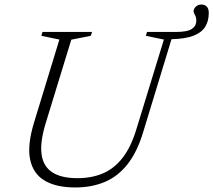

<svg xmlns="http://www.w3.org/2000/svg" viewBox="-20 -817 941 847"><path d="M180.5 -270Q156 -188.5 163.5 -135.5Q171 -82.5 210.8 -56.8Q250.5 -31 321.5 -31Q384.5 -31 434.2 -52.2Q484 -73.5 521 -121Q558 -168.5 582 -248L703 -642.5L623.5 -659L628.5 -676H755Q807 -676 826.5 -689.5Q846 -703 846 -725.5Q846 -740.5 840 -751Q834 -761.5 834 -766Q834 -778.5 844 -787.8Q854 -797 869 -797Q883 -797 892 -788Q901 -779 901 -759.5Q901 -724 885 -698.5Q869 -673 833 -659.2Q797 -645.5 736.5 -644L612 -235.5Q585.5 -147 543 -93Q500.5 -39 442.5 -14.5Q384.5 10 311.5 10Q229 10 177.8 -19.8Q126.5 -49.5 113 -113Q99.5 -176.5 130.5 -277.5L242 -642.5L162.5 -659L167.5 -676H386L380.5 -659L294.5 -642Z"/></svg>

Font: Newsreader 16pt 16pt Light
Style: Italic
Weight: 300
Italic angle: -17°
Version: Version 1.003